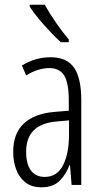

<svg xmlns="http://www.w3.org/2000/svg" viewBox="-20 -785 431 815"><path d="M195 -542Q264 -542 294.5 -497.5Q325 -453 325 -360V0H284L277 -84H275Q260 -44 232.5 -17Q205 10 156 10Q114 10 87.5 -11Q61 -32 48.5 -66Q36 -100 36 -140Q36 -219 81.5 -261Q127 -303 211 -310L272 -315V-358Q272 -433 252.5 -464.5Q233 -496 189 -496Q168 -496 143.5 -489Q119 -482 91 -465L73 -507Q130 -542 195 -542ZM217 -269Q91 -257 91 -141Q91 -88 111.5 -61Q132 -34 170 -34Q222 -34 247.5 -83.5Q273 -133 273 -216V-274ZM170 -765Q191 -727 218.5 -687.5Q246 -648 272 -617V-606H238Q218 -624 193 -650.5Q168 -677 144.5 -705Q121 -733 106 -757V-765Z"/></svg>

Font: Noto Sans Malayalam ExtraCondensed Light
Style: Regular
Weight: 300
Width: 2
Designer: Jelle Bosma - Monotype Design Team
Foundry: Monotype Imaging Inc.
Version: Version 2.104; ttfautohint (v1.8.4.7-5d5b)